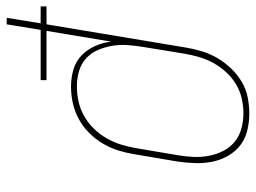

<svg xmlns="http://www.w3.org/2000/svg" viewBox="-166 -460 783 588"><g transform="rotate(90 226.0 -166.5)"><path d="M-13 205 4 101H-48V83H7L78 -343Q82 -368 89.5 -392.5Q97 -417 110 -439.5Q123 -462 141.5 -481.5Q160 -501 182.5 -514.5Q205 -528 230.5 -533Q256 -538 281 -538Q307 -538 333 -531.5Q359 -525 378.5 -509.5Q398 -494 410.5 -471.5Q423 -449 428 -423.5Q433 -398 432 -371Q431 -344 427 -317L405 -187Q401 -162 393.5 -137.5Q386 -113 372.5 -90Q359 -67 339.5 -47.5Q320 -28 296.5 -15.5Q273 -3 248 2.5Q223 8 198 8Q170 8 145 0.5Q120 -7 102 -24.5Q84 -42 73.5 -65.5Q63 -89 60 -115L27 83H178V101H24L7 205ZM197 -10Q220 -10 243 -15Q266 -20 287.5 -32Q309 -44 326.5 -62Q344 -80 356 -101Q368 -122 375 -144.5Q382 -167 386 -190L408 -320Q412 -344 413 -368Q414 -392 409.5 -415Q405 -438 394.5 -458.5Q384 -479 367 -493Q350 -507 327 -513.5Q304 -520 280 -520Q258 -520 235 -515Q212 -510 191 -497.5Q170 -485 153.5 -467Q137 -449 125.5 -428Q114 -407 107.5 -385Q101 -363 97 -340L76 -211Q72 -188 70.5 -164Q69 -140 73 -117Q77 -94 86 -73.5Q95 -53 111.5 -38Q128 -23 150.5 -16.5Q173 -10 197 -10Z"/></g></svg>

Font: Iosevka Slab Thin Oblique
Style: Regular
Weight: 100
Italic angle: -9°
Monospace: yes
Designer: Belleve Invis
Foundry: Belleve Invis
Version: Version 11.1.0; ttfautohint (v1.8.3)